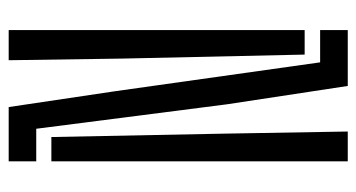

<svg xmlns="http://www.w3.org/2000/svg" viewBox="-214 -626 840 453"><g transform="rotate(-90 206.5 -400.0)"><path d="M229.7 0 186.4 -285.1 128.7 -735H51.9V-800H179.9L217.6 -546.6L285.4 -65.2H361.5V0ZM51.9 0V-699.3H109.2L117.2 -291.4L122.2 0ZM303.7 -101.7 294.3 -531.5 290.4 -800H361.5V-101.7Z"/></g></svg>

Font: Big Shoulders Stencil Thin
Style: Regular
Weight: 100
Designer: Patric King
Foundry: XO Type Co
Version: Version 2.001